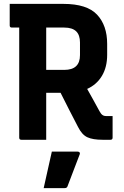

<svg xmlns="http://www.w3.org/2000/svg" viewBox="-20 -720 640 989"><path d="M218 0H90Q79 0 79 -11V-578H41Q30 -578 30 -589V-700H306Q428 -700 480 -644.5Q532 -589 532 -494V-438Q532 -374 505 -329Q478 -284 429 -262Q445 -234 460 -206.5Q475 -179 492 -148Q500 -133 508 -127.5Q516 -122 527 -122H560V-11Q560 0 549 0H509Q458 0 430 -13Q402 -26 382 -66Q359 -110 336.5 -154Q314 -198 292 -242H218ZM311 -578H218V-360H311Q392 -360 392 -436V-501Q392 -539 373 -558Q353 -578 311 -578ZM247 61H380Q386 61 389.5 64.5Q393 68 391 74Q375 117 360 155Q345 193 328 239Q327 243 323.5 246Q320 249 313 249H205Q216 200 226.5 152.5Q237 105 247 61Z"/></svg>

Font: Recursive Sn Lnr St
Style: Bold
Weight: 700
Version: Version 1.079;hotconv 1.0.112;makeotfexe 2.5.65598; ttfautoh